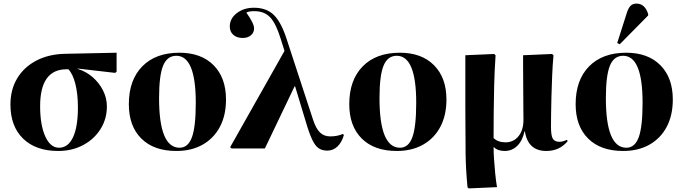

<svg xmlns="http://www.w3.org/2000/svg" viewBox="-20 -825 3797 1067"><path d="M304 14Q179 14 108.5 -54.5Q38 -123 38 -244Q38 -327 75.5 -389.5Q113 -452 181.5 -488Q250 -524 341 -526L628 -532V-427L620 -420L412 -444V-442Q458 -428 494.5 -396.5Q531 -365 552.5 -322.5Q574 -280 574 -234Q574 -164 538.5 -107.5Q503 -51 441.5 -18.5Q380 14 304 14ZM308 -4Q358 -4 385.5 -61.5Q413 -119 413 -228Q413 -302 399 -358Q385 -414 360 -440H350Q203 -440 203 -235Q203 -130 231.5 -67Q260 -4 308 -4Z M960 14Q835 14 765.5 -55Q696 -124 696 -246Q696 -380 770.5 -456Q845 -532 977 -532Q1098 -532 1167 -462.5Q1236 -393 1236 -272Q1236 -184 1202 -120Q1168 -56 1106 -21Q1044 14 960 14ZM978 -4Q1025 -4 1046.5 -62Q1068 -120 1068 -254Q1068 -515 960 -515Q909 -515 886.5 -460Q864 -405 864 -280Q864 -4 978 -4Z M1886 -81 1891 -74Q1879 -33 1855 -10.5Q1831 12 1799 12Q1770 12 1750.5 -1.5Q1731 -15 1714.5 -50Q1698 -85 1679 -150L1620 -345H1617L1452 0H1267L1259 -7L1561 -542L1540 -609Q1514 -694 1481.5 -728.5Q1449 -763 1394 -763Q1363 -763 1349 -755Q1392 -695 1392 -667Q1392 -644 1374.5 -629Q1357 -614 1329 -614Q1296 -614 1276.5 -631.5Q1257 -649 1257 -678Q1257 -722 1296 -752Q1335 -782 1391 -782Q1459 -782 1499.5 -744Q1540 -706 1570 -617L1720 -159Q1736 -110 1758.5 -88.5Q1781 -67 1815 -67Q1856 -67 1886 -81Z M2185 14Q2060 14 1990.5 -55Q1921 -124 1921 -246Q1921 -380 1995.5 -456Q2070 -532 2202 -532Q2323 -532 2392 -462.5Q2461 -393 2461 -272Q2461 -184 2427 -120Q2393 -56 2331 -21Q2269 14 2185 14ZM2203 -4Q2250 -4 2271.5 -62Q2293 -120 2293 -254Q2293 -515 2185 -515Q2134 -515 2111.5 -460Q2089 -405 2089 -280Q2089 -4 2203 -4Z M2585 222 2578 216Q2573 161 2570.5 116.5Q2568 72 2567.5 31Q2567 -10 2567 -55Q2567 -82 2566.5 -130.5Q2566 -179 2566 -237.5Q2566 -296 2566 -352.5Q2566 -409 2566 -453.5Q2566 -498 2566 -518L2726 -525L2734 -518Q2728 -428 2726 -341.5Q2724 -255 2723.5 -182Q2723 -109 2723 -58Q2747 -34 2789 -34Q2834 -34 2861.5 -68Q2889 -102 2889 -159Q2889 -179 2888.5 -214.5Q2888 -250 2888 -293Q2888 -336 2887.5 -379.5Q2887 -423 2887 -459.5Q2887 -496 2887 -518L3048 -525L3056 -518Q3051 -464 3048.5 -404Q3046 -344 3044.5 -287.5Q3043 -231 3042.5 -186.5Q3042 -142 3042 -119Q3042 -72 3052 -54.5Q3062 -37 3089 -37Q3100 -37 3110 -40Q3120 -43 3130 -48L3135 -41Q3090 14 3016 14Q2914 14 2897 -95H2895Q2883 -42 2854 -14Q2825 14 2785 14Q2746 14 2725 -7H2723Q2723 21 2725.5 59.5Q2728 98 2732 139Q2736 180 2742 215Z M3443 14Q3318 14 3248.5 -55Q3179 -124 3179 -246Q3179 -380 3253.5 -456Q3328 -532 3460 -532Q3581 -532 3650 -462.5Q3719 -393 3719 -272Q3719 -184 3685 -120Q3651 -56 3589 -21Q3527 14 3443 14ZM3461 -4Q3508 -4 3529.5 -62Q3551 -120 3551 -254Q3551 -515 3443 -515Q3392 -515 3369.5 -460Q3347 -405 3347 -280Q3347 -4 3461 -4ZM3424 -579 3410 -586 3463 -752Q3472 -781 3484.5 -793Q3497 -805 3517 -805Q3564 -805 3582 -747V-739Z"/></svg>

Font: Literata 72pt
Style: Bold
Weight: 700
Designer: Latin by Veronika Burian and Jose Scaglione. Greek by Irene Vlachou. Cyrillic by Vera Evstafieva.
Foundry: TypeTogether
Version: Version 3.002